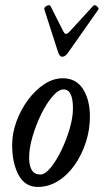

<svg xmlns="http://www.w3.org/2000/svg" viewBox="-20 -725 409 758"><path d="M129 13Q79 13 53.5 -34Q28 -81 28 -153Q28 -199 45 -245.5Q62 -292 90.5 -330.5Q119 -369 154.5 -392.5Q190 -416 228 -416Q281 -416 308 -373Q335 -330 335 -265Q335 -213 319 -163.5Q303 -114 275 -74Q247 -34 209.5 -10.5Q172 13 129 13ZM139 -36Q158 -36 180 -63Q202 -90 222 -131Q242 -172 255 -216.5Q268 -261 268 -297Q268 -372 231 -372Q211 -372 187 -344Q163 -316 142.5 -274Q122 -232 108.5 -186Q95 -140 95 -103Q95 -36 139 -36ZM226 -501Q220 -501 216 -506Q212 -511 210 -517L155 -688Q153 -696 164.5 -702Q176 -708 180 -700L228 -605Q235 -591 240 -591Q247 -591 259 -605L348 -702Q354 -708 363 -700Q372 -692 368 -687L248 -516Q237 -501 226 -501Z"/></svg>

Font: Junicode Two Beta Condensed Medium
Style: Italic
Weight: 500
Width: 3
Italic angle: -9°
Version: Version 1.053; ttfautohint (v1.8.4)